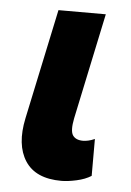

<svg xmlns="http://www.w3.org/2000/svg" viewBox="-44 -561 415 606"><g transform="rotate(5 163.0 -258.0)"><path d="M267 -14Q248 -2 220.5 4Q193 10 173 10Q91 10 58 -41Q25 -92 43 -177L117 -526H267L196 -190Q188 -150 197.5 -136Q207 -122 230 -122Q237 -122 246.5 -124Q256 -126 267 -131Z"/></g></svg>

Font: Radio Canada
Style: Bold Italic
Weight: 700
Italic angle: -12°
Designer: Charles Daoud, Etienne Aubert Bonn, Alexandre Saumier Demers, Jacques Le Bailly
Foundry: Radio-Canada
Version: Version 2.104; ttfautohint (v1.8.4.7-5d5b);gftools[0.9.28.de